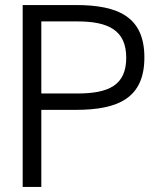

<svg xmlns="http://www.w3.org/2000/svg" viewBox="-20 -742 651 762"><path d="M144 -657H287C410 -657 481 -622 481 -513C481 -404 412 -371 287 -371H144ZM144 0V-306H281C451 -306 553 -354 553 -514C553 -674 451 -722 281 -722H70V0Z"/></svg>

Font: Perun Light
Style: Regular
Weight: 300
Foundry: Copyright (c) Stefan Peev, Context Ltd, 2016
Version: Version 1.089